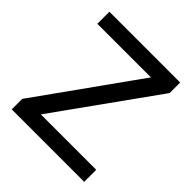

<svg xmlns="http://www.w3.org/2000/svg" viewBox="-190 -843 980 980"><g transform="rotate(45 300.5 -352.5)"><path d="M44 0V-76L456 -653V-618H44V-705H555V-629L142 -52V-87H567V0Z"/></g></svg>

Font: Mulish ExtraLight SemiBold
Style: Regular
Weight: 600
Version: Version 3.603